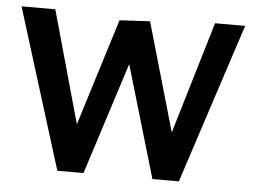

<svg xmlns="http://www.w3.org/2000/svg" viewBox="-45 -625 895 680"><g transform="rotate(5 402.5 -284.5)"><path d="M182 0 5 -569H125L255 -104H216L355 -550L463 -556L593 -104H554L693 -569H800L614 0H520L396 -421H410L275 0Z"/></g></svg>

Font: Yaldevi SemiBold
Style: Regular
Weight: 600
Designer: Sol Matas, Rajitha Manaperi, Kosala Senevirathne
Foundry: Mooniak
Version: Version 1.100